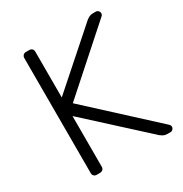

<svg xmlns="http://www.w3.org/2000/svg" viewBox="-164 -824 903 948"><g transform="rotate(-30 287.5 -350.0)"><path d="M460 -685Q468 -691 476.5 -695.5Q485 -700 498 -700H514Q522 -700 528 -694Q534 -688 534 -680Q534 -672 529 -667L190 -365L550 -34Q556 -28 556 -20Q556 -12 550 -6Q544 0 536 0H519Q506 0 497.5 -4.5Q489 -9 481 -15L157 -311V-22Q157 -12 150.5 -6Q144 0 134 0H116Q106 0 100 -6Q94 -12 94 -22V-677Q94 -687 100 -693.5Q106 -700 116 -700H134Q145 -700 151 -694Q157 -688 157 -677V-417Z"/></g></svg>

Font: Rubik
Style: Regular
Weight: 300
Designer: Hubert & Fischer
Foundry: Hubert & Fischer
Version: Version 1.100